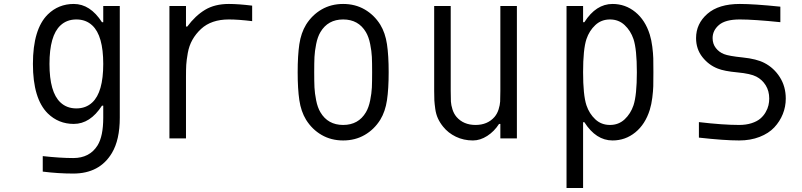

<svg xmlns="http://www.w3.org/2000/svg" viewBox="-20 -697 4040 967"><path d="M284.5 -181Q316.4 -151 364.6 -151Q412.8 -151 444.7 -181Q500 -232.4 500 -375Q500 -517.6 444.7 -569Q412.8 -599 364.6 -599Q316.4 -599 284.5 -569Q229.2 -517.6 229.2 -375Q229.2 -232.4 284.5 -181ZM500 -164.7H493.5Q434.2 -72.9 351.6 -72.9Q274.7 -72.9 220.7 -125.7Q145.8 -199.9 145.8 -375Q145.8 -550.1 220.7 -624.3Q274.7 -677.1 351.6 -677.1Q434.2 -677.1 493.5 -585.3H500V-666.7H583.3V-104.2Q583.3 7.2 543.6 73.6Q481.8 177.1 349 177.1Q273.4 177.1 195.3 167.3V89.2Q283.2 99 349 99Q431.6 99 471.4 35.2Q500 -11.1 500 -104.2Z M1132.8 -599Q1044.3 -599 992.8 -551.4Q966.1 -526.7 949.2 -496.7Q932.3 -466.8 925.8 -430Q919.3 -393.2 918 -370.4Q916.7 -347.7 916.7 -309.2V0H833.3V-666.7H916.7V-563.2H923.2Q963.5 -617.8 1012.7 -647.5Q1061.8 -677.1 1132.8 -677.1Q1181 -677.1 1250 -668.6V-590.5Q1181 -599 1132.8 -599Z M1895.2 -572.9Q1920.6 -531.2 1929 -474.3Q1937.5 -417.3 1937.5 -333.3Q1937.5 -249.3 1929 -192.4Q1920.6 -135.4 1895.2 -93.8Q1864.6 -44.9 1816.7 -17.3Q1768.9 10.4 1708.3 10.4Q1647.8 10.4 1599.9 -17.3Q1552.1 -44.9 1521.5 -93.8Q1496.1 -135.4 1487.6 -192.4Q1479.2 -249.3 1479.2 -333.3Q1479.2 -417.3 1487.6 -474.3Q1496.1 -531.2 1521.5 -572.9Q1552.1 -621.7 1599.9 -649.4Q1647.8 -677.1 1708.3 -677.1Q1768.9 -677.1 1816.7 -649.4Q1864.6 -621.7 1895.2 -572.9ZM1593.8 -535.2Q1579.4 -511.1 1572.3 -474.9Q1565.1 -438.8 1563.8 -410.2Q1562.5 -381.5 1562.5 -333.3Q1562.5 -285.2 1563.8 -256.5Q1565.1 -227.9 1572.3 -191.7Q1579.4 -155.6 1593.8 -131.5Q1631.5 -67.7 1708.3 -67.7Q1785.2 -67.7 1822.9 -131.5Q1837.2 -155.6 1844.4 -191.7Q1851.6 -227.9 1852.9 -256.5Q1854.2 -285.2 1854.2 -333.3Q1854.2 -381.5 1852.9 -410.2Q1851.6 -438.8 1844.4 -474.9Q1837.2 -511.1 1822.9 -535.2Q1785.2 -599 1708.3 -599Q1631.5 -599 1593.8 -535.2Z M2362 10.4Q2315.1 10.4 2276 -8.5Q2237 -27.3 2211.6 -59.2Q2195.3 -79.4 2185.5 -100.9Q2175.8 -122.4 2172.2 -148.4Q2168.6 -174.5 2167.6 -191.4Q2166.7 -208.3 2166.7 -238.9V-666.7H2250V-238.9Q2250 -203.1 2251 -185.5Q2252 -168 2258.8 -146.2Q2265.6 -124.3 2279.3 -108.1Q2314.5 -67.7 2375 -67.7Q2435.5 -67.7 2470.7 -108.1Q2484.4 -124.3 2491.2 -146.2Q2498 -168 2499 -185.5Q2500 -203.1 2500 -238.9V-666.7H2583.3V0H2500V-72.9H2493.5Q2469.4 -35.2 2433.9 -12.4Q2398.4 10.4 2362 10.4Z M3065.1 10.4Q2981.8 10.4 2923.2 -81.4H2916.7V250H2833.3V-666.7H2916.7V-585.3H2923.2Q2981.8 -677.1 3065.1 -677.1Q3129.6 -677.1 3179.7 -636.4Q3229.8 -595.7 3252.6 -522.8Q3261.1 -495.4 3265.3 -461.6Q3269.5 -427.7 3270.2 -404Q3270.8 -380.2 3270.8 -333.3Q3270.8 -286.5 3270.2 -262.7Q3269.5 -238.9 3265.3 -205.1Q3261.1 -171.2 3252.6 -143.9Q3229.8 -71 3179.7 -30.3Q3129.6 10.4 3065.1 10.4ZM3170.6 -166.7Q3187.5 -218.1 3187.5 -333.3Q3187.5 -448.6 3170.6 -500Q3156.2 -542.3 3126 -570.6Q3095.7 -599 3052.1 -599Q3008.5 -599 2978.2 -570.6Q2947.9 -542.3 2933.6 -500Q2916.7 -448.6 2916.7 -333.3Q2916.7 -218.1 2933.6 -166.7Q2947.9 -124.3 2978.2 -96Q3008.5 -67.7 3052.1 -67.7Q3095.7 -67.7 3126 -96Q3156.2 -124.3 3170.6 -166.7Z M3702.5 10.4Q3627.6 10.4 3500 -3.9V-82Q3621.7 -67.7 3702.5 -67.7Q3737.6 -67.7 3765 -76.5Q3792.3 -85.3 3808.9 -99.3Q3825.5 -113.3 3835.9 -131.5Q3846.4 -149.7 3850.3 -166.7Q3854.2 -183.6 3854.2 -200.5Q3854.2 -238.9 3836.3 -267.6Q3818.4 -296.2 3789.1 -311.2Q3760.4 -326.2 3694 -332.4Q3627.6 -338.5 3595.1 -351.6Q3549.5 -369.1 3517.6 -409.5Q3485.7 -449.9 3485.7 -505.2Q3485.7 -577.5 3542.6 -627.3Q3599.6 -677.1 3705.7 -677.1Q3778 -677.1 3910.2 -663.4V-585.3Q3776.7 -599 3705.7 -599Q3633.5 -599 3601.2 -571.3Q3569 -543.6 3569 -505.2Q3569 -475.9 3585.3 -455.1Q3601.6 -434.2 3626.3 -424.5Q3651 -414.7 3720.7 -407.6Q3790.4 -400.4 3829.4 -380.2Q3877.6 -355.5 3907.6 -308.3Q3937.5 -261.1 3937.5 -200.5Q3937.5 -159.5 3922.5 -122.4Q3907.6 -85.3 3879.6 -55.3Q3851.6 -25.4 3805.7 -7.5Q3759.8 10.4 3702.5 10.4Z"/></svg>

Font: Monoid
Style: Regular
Weight: 400
Width: 4
Monospace: yes
Designer: Andreas Larsen (@larsenwork)
Version: Version 0.61